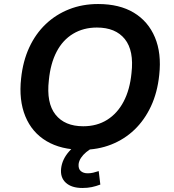

<svg xmlns="http://www.w3.org/2000/svg" viewBox="-20 -735 864 955"><path d="M389 10Q284 10 211.5 -33Q139 -76 106 -156.5Q73 -237 85 -345Q94 -431 125.5 -499Q157 -567 207.5 -615Q258 -663 324 -689Q390 -715 468 -715Q574 -715 645.5 -672Q717 -629 750.5 -549.5Q784 -470 772 -362Q763 -275 731 -206.5Q699 -138 649 -90Q599 -42 533 -16Q467 10 389 10ZM394 -107Q462 -107 513 -139Q564 -171 595 -230Q626 -289 634 -371Q647 -483 601 -540.5Q555 -598 462 -598Q395 -598 343.5 -567Q292 -536 261.5 -477.5Q231 -419 223 -336Q210 -223 256 -165Q302 -107 394 -107ZM390 200Q336 200 307.5 174Q279 148 284 103Q289 58 323 19Q357 -20 407 -42L442 0Q424 9 408.5 22Q393 35 383 50Q373 65 371 81Q369 105 382 116Q395 127 416 127Q430 127 443 124Q456 121 471 116L479 183Q458 191 437 195.5Q416 200 390 200Z"/></svg>

Font: Nunito Sans 8pt
Style: Bold Italic
Weight: 700
Italic angle: -9°
Version: Version 3.101;gftools[0.9.27]